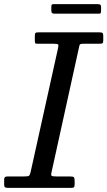

<svg xmlns="http://www.w3.org/2000/svg" viewBox="-60 -906 518 926"><path d="M-40 -17V-41Q-40 -55 -25 -55H57Q74.5 -55 79.2 -58Q84 -61 87.5 -75.5L220 -674Q223.5 -688.5 219.8 -691.8Q216 -695 197 -695H121Q111.5 -695 109.8 -698Q108 -701 108 -710.5V-732Q108 -743.5 111 -746.8Q114 -750 125 -750H420Q430.5 -750 434.2 -747.2Q438 -744.5 438 -733V-711Q438 -700 434.2 -697.5Q430.5 -695 419 -695H342Q326.5 -695 324.5 -690.2Q322.5 -685.5 320 -673L188.5 -75Q185 -60.5 189.5 -57.8Q194 -55 212 -55H278Q294 -55 297 -50.5Q300 -46 300 -30V-19Q300 -8 297.5 -4Q295 0 284 0H-21Q-32.5 0 -36.2 -3Q-40 -6 -40 -17ZM187.5 -856V-872.5Q187.5 -879.5 189.2 -882.8Q191 -886 197.5 -886H410.5Q420 -886 423.8 -883.2Q427.5 -880.5 427.5 -870.5V-855Q427.5 -847 426 -843.5Q424.5 -840 416.5 -840H205Q195.5 -840 191.5 -842.8Q187.5 -845.5 187.5 -856Z"/></svg>

Font: Besley
Style: Italic
Weight: 400
Italic angle: -13°
Designer: Owen Earl
Foundry: indestructible type*
Version: Version 4.000; ttfautohint (v1.8.4.7-5d5b)